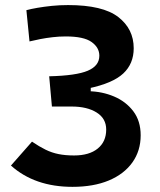

<svg xmlns="http://www.w3.org/2000/svg" viewBox="-20 -723 626 753"><path d="M264.2 9.8Q116.2 9.8 22.9 -73.7L105.5 -167.5Q134.3 -147.9 158.7 -136Q183.1 -124 209.7 -118.7Q236.3 -113.3 270.5 -113.3Q330.1 -113.3 363.3 -140.4Q396.5 -167.5 396.5 -214.8Q396.5 -258.3 359.1 -281.7Q321.8 -305.2 260.7 -305.2H183.6L172.9 -423.8Q278.8 -426.3 324.2 -445.6Q369.6 -464.8 369.6 -504.4Q369.6 -536.6 339.1 -558.3Q308.6 -580.1 237.8 -580.1Q211.4 -580.1 186.3 -577.1Q161.1 -574.2 138.4 -569.8Q115.7 -565.4 95.7 -560.5L83.5 -683.1Q101.6 -688 127.2 -692.4Q152.8 -696.8 183.6 -700Q214.4 -703.1 247.1 -703.1Q383.3 -703.1 443.8 -656.2Q504.4 -609.4 504.4 -533.7Q504.4 -473.1 463.4 -434.8Q422.4 -396.5 327.6 -376.5L335.9 -399.9V-342.8L327.6 -365.2Q380.9 -364.3 427.5 -344.5Q474.1 -324.7 502.9 -286.6Q531.7 -248.5 531.7 -192.4Q531.7 -131.3 499 -85.7Q466.3 -40 406.5 -15.1Q346.7 9.8 264.2 9.8Z"/></svg>

Font: Cascadia Mono
Style: Regular
Weight: 400
Monospace: yes
Designer: Aaron Bell
Foundry: Saja Typeworks
Version: Version 2102.003